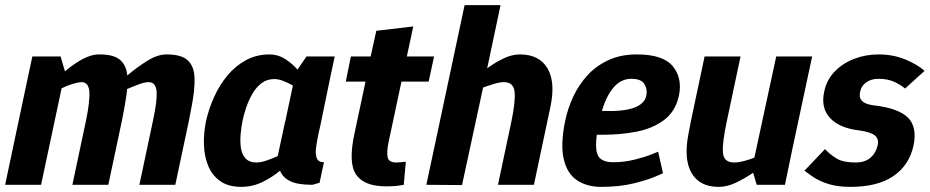

<svg xmlns="http://www.w3.org/2000/svg" viewBox="-25 -720 3622 748"><path d="M711 -250 658 0H518L571 -250Q588 -328 585 -364Q582 -400 554 -400Q539 -400 516 -391.5Q493 -383 470 -373Q469 -357 466 -339Q463 -321 460 -302L450 -250L397 0H257L310 -250Q326 -328 323 -364Q320 -400 292 -400Q277 -399 256 -392.5Q235 -386 215 -376L135 0H-5L76 -383L101 -500H211L228 -442Q258 -468 293.5 -488Q329 -508 362 -508H363Q418 -508 442.5 -487Q467 -466 471 -426Q506 -456 547 -482Q588 -508 624 -508Q683 -508 707.5 -484Q732 -460 733 -414Q734 -368 721 -302Z M1044 -412Q1015 -412 994 -396Q973 -380 958.5 -355Q944 -330 934.5 -302Q925 -274 920 -250Q915 -226 912.5 -197.5Q910 -169 913.5 -144Q917 -119 931.5 -103Q946 -87 975 -87Q991 -87 1013 -94.5Q1035 -102 1057 -112L1085 -243L1087 -250L1116 -387Q1098 -397 1079 -404.5Q1060 -412 1044 -412ZM1192 0Q1134 0 1105 -14.5Q1076 -29 1066 -55Q1035 -29 996.5 -10.5Q958 8 915 8Q865 8 833.5 -14Q802 -36 786.5 -73Q771 -110 769.5 -156Q768 -202 778 -250Q789 -298 810 -344Q831 -390 862 -427Q893 -464 934 -486Q975 -508 1025 -508Q1058 -508 1085.5 -490.5Q1113 -473 1134 -449L1169 -500H1279L1264 -430L1223 -231L1215 -196Q1210 -171 1206.5 -146Q1203 -121 1209 -104.5Q1215 -88 1237 -88L1220 -8Z M1556 -90 1548 0Q1533 3 1517.5 4.5Q1502 6 1479 6Q1394 6 1362.5 -39.5Q1331 -85 1356 -200L1399 -402H1322L1342 -500H1419L1441 -600L1585 -617L1560 -500H1666L1645 -402H1539L1489 -167Q1481 -129 1485 -108Q1489 -87 1519 -87Q1528 -87 1536.5 -88Q1545 -89 1556 -90Z M1775 1 1636 0 1785 -700H1925L1873 -454Q1903 -476 1936 -492Q1969 -508 2001 -508Q2075 -508 2107.5 -454.5Q2140 -401 2119 -302L2108 -250L2055 0H1915L1968 -250Q1984 -328 1979.5 -364Q1975 -400 1938 -400Q1922 -400 1900.5 -393.5Q1879 -387 1857 -379Z M2435 -413Q2394 -413 2365.5 -379.5Q2337 -346 2320 -288Q2478 -281 2493 -347Q2498 -372 2485.5 -392.5Q2473 -413 2435 -413ZM2539 -129 2558 -45Q2558 -45 2528 -32Q2498 -19 2443.5 -5.5Q2389 8 2317 8Q2261 8 2222.5 -18Q2184 -44 2171 -101Q2158 -158 2177 -250Q2187 -298 2208.5 -344Q2230 -390 2264 -427Q2298 -464 2346 -486Q2394 -508 2456 -508Q2558 -508 2596 -462Q2634 -416 2620 -347Q2606 -285 2561.5 -252Q2517 -219 2454.5 -207Q2392 -195 2323 -195H2300Q2292 -132 2307 -110Q2322 -88 2364 -88Q2407 -88 2447 -98Q2487 -108 2513 -118.5Q2539 -129 2539 -129Z M2774 8Q2701 8 2669.5 -45.5Q2638 -99 2657 -198L2667 -250L2720 -500H2860L2807 -250Q2788 -162 2791.5 -124.5Q2795 -87 2835 -87Q2852 -87 2873 -92.5Q2894 -98 2914 -106L2999 -500H3139L3062 -140L3033 0H2923L2909 -47Q2877 -25 2842.5 -8.5Q2808 8 2775 8H2774Z M3109 -55 3189 -139Q3211 -116 3236 -101.5Q3261 -87 3309 -87Q3344 -87 3365.5 -105Q3387 -123 3394 -153Q3400 -180 3382.5 -193Q3365 -206 3322 -212Q3245 -221 3208.5 -260.5Q3172 -300 3186 -363Q3195 -408 3226 -440.5Q3257 -473 3302 -490.5Q3347 -508 3398 -508Q3454 -508 3501.5 -488.5Q3549 -469 3577 -444L3501 -375Q3482 -391 3457 -402Q3432 -413 3397 -413Q3369 -413 3349.5 -399Q3330 -385 3326 -363Q3315 -318 3376 -310Q3474 -299 3511.5 -262.5Q3549 -226 3534 -153Q3517 -76 3455.5 -34Q3394 8 3288 8Q3238 8 3203 -3Q3168 -14 3145.5 -29Q3123 -44 3109 -55Z"/></svg>

Font: Epunda Sans
Style: Bold Italic
Weight: 700
Italic angle: -12.0243°
Designer: Simon Atzbach
Foundry: typofactur
Version: Version 2.204; ttfautohint (v1.8.4.7-5d5b)